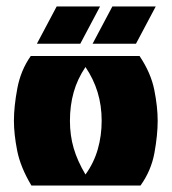

<svg xmlns="http://www.w3.org/2000/svg" viewBox="-20 -573 530 593"><path d="M77 0Q43 -57 33 -108Q23 -159 23 -200Q23 -244 33.5 -300Q44 -356 75 -400H411Q446 -348 456.5 -295.5Q467 -243 467 -200Q467 -156 457 -101Q447 -46 414 0ZM244 -34Q270 -70 282 -112Q294 -154 294 -200Q294 -247 281.5 -288Q269 -329 244 -366Q219 -329 207.5 -288Q196 -247 196 -200Q196 -155 207.5 -115.5Q219 -76 244 -34ZM266 -438 327 -553H461L400 -438ZM94 -438 155 -553H289L228 -438Z"/></svg>

Font: Tac One
Style: Regular
Weight: 400
Designer: Oluseyi Olusanya, David Udoh, Eyiyemi Adegbite, Mirko Velimirović
Version: Version 1.003; ttfautohint (v1.8.4.7-5d5b)